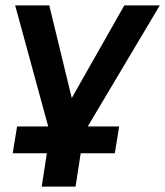

<svg xmlns="http://www.w3.org/2000/svg" viewBox="-20 -509 610 709"><path d="M134 180 153 57H27L43 -42H158L36 -489H162L245 -147L439 -489H570L304 -42H420L404 57H278L259 180Z"/></svg>

Font: Nunito Sans
Style: Bold Italic
Weight: 700
Italic angle: -9°
Designer: Vernon Adams
Foundry: Vernon Adams
Version: Version 3.006; ttfautohint (v1.8.3)